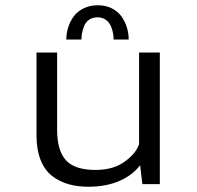

<svg xmlns="http://www.w3.org/2000/svg" viewBox="-20 -701 750 731"><path d="M232.5 -550.5Q232.5 -574.5 239.8 -597.2Q247 -620 261 -639Q275 -658 298.8 -669.5Q322.5 -681 352.5 -681Q382 -681 405.2 -669.5Q428.5 -658 442.2 -638.8Q456 -619.5 463 -597Q470 -574.5 470 -550.5H412.5Q412.5 -559.5 411.2 -569Q410 -578.5 406.2 -590.8Q402.5 -603 396 -612.5Q389.5 -622 378 -628.5Q366.5 -635 351.5 -635Q332.5 -635 319.2 -625.8Q306 -616.5 300.2 -601.5Q294.5 -586.5 292.2 -574.5Q290 -562.5 290 -550.5ZM316.5 10Q274.5 10 240.5 0.2Q206.5 -9.5 178.2 -31.2Q150 -53 134.5 -92.2Q119 -131.5 119 -186V-501H197.5V-206Q197.5 -128 231 -91Q264.5 -54 343.5 -54Q411.5 -54 455 -85.8Q498.5 -117.5 509.5 -152.5V-501H588.5V0H522L513.5 -72Q484.5 -33.5 433.8 -11.8Q383 10 316.5 10Z"/></svg>

Font: League Mono Light
Style: Regular
Weight: 300
Width: 6
Designer: Tyler Finck
Foundry: The League of Moveable Type / Tyler Finck
Version: Version 2.210